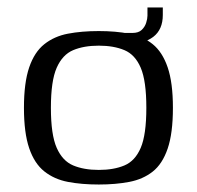

<svg xmlns="http://www.w3.org/2000/svg" viewBox="-20 -487 526 513"><path d="M244 6Q198 6 161.5 -1Q125 -8 98.5 -29Q72 -50 58 -91Q44 -132 44 -199Q44 -266 58 -307Q72 -348 98.5 -369Q125 -390 161.5 -397Q198 -404 244 -404Q289 -404 325.5 -397Q362 -390 388 -369Q414 -348 428 -307Q442 -266 442 -199Q442 -131 428 -90Q414 -49 388 -28.5Q362 -8 325.5 -1Q289 6 244 6ZM244 -33Q284 -33 312.5 -45Q341 -57 356 -92Q371 -127 371 -199Q371 -271 356 -306Q341 -341 312.5 -353Q284 -365 244 -365Q204 -365 175.5 -353Q147 -341 131.5 -306Q116 -271 116 -199Q116 -127 131.5 -92Q147 -57 175.5 -45Q204 -33 244 -33ZM317 -370 313 -399H334Q350 -399 358.5 -407Q367 -415 370.5 -426Q374 -437 374 -445V-467H415V-447Q415 -408 389.5 -388.5Q364 -369 317 -370Z"/></svg>

Font: Genos
Style: Regular
Weight: 400
Designer: Robert E. Leuschke
Foundry: Robert E. Leuschke
Version: Version 1.010